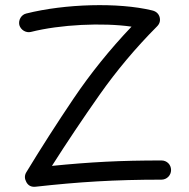

<svg xmlns="http://www.w3.org/2000/svg" viewBox="-20 -708 729 742"><path d="M54.7 -611.3C60.1 -592.3 80.1 -580.1 99.1 -584.5C212.4 -613.3 377 -621.1 488.3 -605C403.8 -516.1 329.6 -423.8 264.6 -327.6C199.7 -231.4 138.7 -136.2 81.5 -42C74.2 -29.8 74.7 -17.1 82 -3.9C89.4 9.3 100.6 15.1 116.7 13.7C283.7 -4.9 422.9 -13.7 604 -13.7C625 -13.7 641.1 -30.8 641.1 -50.8C641.1 -71.8 625 -87.9 604 -87.9C526.4 -87.9 454.1 -86.4 388.2 -83C321.8 -79.6 252.4 -74.2 180.7 -66.9C238.8 -158.2 300.3 -250 365.2 -342.3C430.2 -434.6 503.9 -522.5 586.9 -606C597.2 -616.2 600.6 -628.4 596.7 -642.6C592.3 -656.2 582.5 -664.6 566.9 -668C437.5 -699.2 231.4 -693.4 81.5 -655.8C62.5 -651.4 50.3 -630.9 54.7 -611.3Z"/></svg>

Font: Mikhak
Style: Regular
Weight: 400
Designer: Amin Abedi
Version: Version 3.2